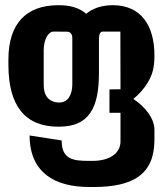

<svg xmlns="http://www.w3.org/2000/svg" viewBox="-20 -541 642 757"><path d="M332.5 196.3H349.1C425.8 196.3 485.8 184.1 526.9 154.8C567.4 125.5 588.9 79.1 588.9 10.7V-29.3C588.9 -51.3 580.1 -73.7 564.9 -95.2C549.8 -116.2 529.3 -135.3 505.9 -150.9C528.3 -169.4 547.4 -189.9 563.5 -217.3C580.1 -245.1 588.9 -272.9 588.9 -321.8C588.9 -442.9 534.2 -520.5 424.8 -520.5C383.3 -520.5 347.2 -509.3 319.8 -486.8C292 -510.3 257.8 -520.5 210 -520.5C82 -520.5 13.2 -446.3 13.2 -307.1V-285.6C13.2 -122.1 80.1 -41.5 210.4 -41.5C272.5 -41.5 310.5 -59.6 335.4 -95.2C361.3 -132.3 370.1 -186 370.1 -253.9V-390.1C370.6 -399.4 372.1 -406.2 374.5 -410.2C377 -414.1 379.9 -416 383.3 -416.5H454.6L455.1 -189L411.6 -188.5V-96.2H455.1V17.1C455.1 41 443.4 60.5 423.3 73.7C403.3 86.9 375.5 93.3 345.7 93.3H333.5C301.8 93.3 273.9 92.3 254.4 81.5C234.9 70.8 223.1 51.3 223.1 12.7L96.7 -6.8C96.7 65.9 121.6 116.7 163.1 149.4C204.6 182.1 263.7 196.3 332.5 196.3ZM212.4 -136.7C198.7 -136.7 182.6 -141.1 170.9 -152.3C159.2 -163.6 152.3 -180.7 152.3 -207.5V-341.8C152.3 -363.8 156.7 -382.3 164.1 -396C171.4 -409.2 181.2 -416.5 191.4 -416.5L245.6 -416C255.9 -415.5 265.1 -407.7 265.1 -391.6V-207.5C265.1 -188.5 260.7 -169.9 252 -156.7C244.1 -145 231 -136.7 212.4 -136.7Z"/></svg>

Font: Hack
Style: Bold
Weight: 700
Monospace: yes
Designer: Christopher Simpkins
Foundry: Christopher Simpkins
Version: Version 2.010